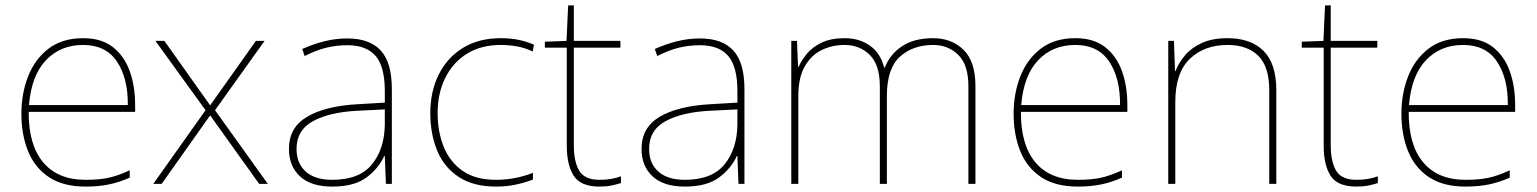

<svg xmlns="http://www.w3.org/2000/svg" viewBox="-20 -679 5676 709"><path d="M287 -538Q355 -538 397 -505Q439 -472 459 -416.5Q479 -361 479 -291V-266H86Q85 -145 139 -80Q193 -15 296 -15Q344 -15 378.5 -22Q413 -29 459 -50V-23Q421 -6 382.5 2Q344 10 296 10Q213 10 160.5 -25Q108 -60 83.5 -121Q59 -182 59 -259Q59 -334 84 -397.5Q109 -461 159.5 -499.5Q210 -538 287 -538ZM287 -513Q203 -513 149.5 -456.5Q96 -400 87 -291H452Q453 -390 412 -451.5Q371 -513 287 -513Z M739 -272 554 -528H587L756 -290L925 -528H957L774 -272L969 0H937L756 -253L577 0H546Z M1263 -537Q1345 -537 1386 -492.5Q1427 -448 1427 -350V0H1405L1401 -103H1399Q1378 -57 1333 -23.5Q1288 10 1207 10Q1128 10 1087.5 -28Q1047 -66 1047 -129Q1047 -208 1113.5 -247.5Q1180 -287 1298 -294L1401 -300V-343Q1401 -433 1367 -472.5Q1333 -512 1263 -512Q1223 -512 1185.5 -503Q1148 -494 1105 -472L1096 -498Q1136 -516 1177.5 -526.5Q1219 -537 1263 -537ZM1300 -270Q1198 -265 1136.5 -232Q1075 -199 1075 -129Q1075 -76 1109 -45.5Q1143 -15 1207 -15Q1307 -15 1353.5 -72Q1400 -129 1401 -220V-275Z M1812 10Q1728 10 1674 -25.5Q1620 -61 1594.5 -122.5Q1569 -184 1569 -261Q1569 -342 1600.5 -404.5Q1632 -467 1690 -502.5Q1748 -538 1829 -538Q1865 -538 1894.5 -532Q1924 -526 1952 -514L1947 -489Q1917 -503 1887.5 -508Q1858 -513 1829 -513Q1757 -513 1705 -481Q1653 -449 1624.5 -392Q1596 -335 1596 -261Q1596 -193 1618.5 -137Q1641 -81 1688.5 -48Q1736 -15 1812 -15Q1848 -15 1883.5 -22Q1919 -29 1948 -41V-16Q1923 -6 1888 2Q1853 10 1812 10Z M2194 -15Q2219 -15 2238 -18.5Q2257 -22 2273 -28V-3Q2257 2 2238.5 6Q2220 10 2194 10Q2124 10 2098.5 -30Q2073 -70 2073 -140V-503H1992V-525L2072 -528L2078 -659H2099V-528H2271V-503H2099V-143Q2099 -82 2119 -48.5Q2139 -15 2194 -15Z M2565 -537Q2647 -537 2688 -492.5Q2729 -448 2729 -350V0H2707L2703 -103H2701Q2680 -57 2635 -23.5Q2590 10 2509 10Q2430 10 2389.5 -28Q2349 -66 2349 -129Q2349 -208 2415.5 -247.5Q2482 -287 2600 -294L2703 -300V-343Q2703 -433 2669 -472.5Q2635 -512 2565 -512Q2525 -512 2487.5 -503Q2450 -494 2407 -472L2398 -498Q2438 -516 2479.5 -526.5Q2521 -537 2565 -537ZM2602 -270Q2500 -265 2438.5 -232Q2377 -199 2377 -129Q2377 -76 2411 -45.5Q2445 -15 2509 -15Q2609 -15 2655.5 -72Q2702 -129 2703 -220V-275Z M3426 -538Q3494 -538 3538 -495Q3582 -452 3582 -361V0H3556V-360Q3556 -440 3518.5 -476.5Q3481 -513 3426 -513Q3351 -513 3303 -469.5Q3255 -426 3255 -325V0H3229V-360Q3229 -440 3191.5 -476.5Q3154 -513 3099 -513Q3053 -513 3014 -494Q2975 -475 2951.5 -433.5Q2928 -392 2928 -325V0H2902V-528H2923L2927 -432H2929Q2940 -457 2960 -481Q2980 -505 3014 -521.5Q3048 -538 3099 -538Q3154 -538 3193 -510Q3232 -482 3245 -429H3247Q3266 -478 3310.5 -508Q3355 -538 3426 -538Z M3951 -538Q4019 -538 4061 -505Q4103 -472 4123 -416.5Q4143 -361 4143 -291V-266H3750Q3749 -145 3803 -80Q3857 -15 3960 -15Q4008 -15 4042.5 -22Q4077 -29 4123 -50V-23Q4085 -6 4046.5 2Q4008 10 3960 10Q3877 10 3824.5 -25Q3772 -60 3747.5 -121Q3723 -182 3723 -259Q3723 -334 3748 -397.5Q3773 -461 3823.5 -499.5Q3874 -538 3951 -538ZM3951 -513Q3867 -513 3813.5 -456.5Q3760 -400 3751 -291H4116Q4117 -390 4076 -451.5Q4035 -513 3951 -513Z M4513 -538Q4599 -538 4646 -491Q4693 -444 4693 -346V0H4667V-345Q4667 -433 4626.5 -473Q4586 -513 4513 -513Q4427 -513 4373.5 -461.5Q4320 -410 4320 -302V0H4294V-528H4315L4319 -417H4321Q4333 -448 4356.5 -475.5Q4380 -503 4418.5 -520.5Q4457 -538 4513 -538Z M4989 -15Q5014 -15 5033 -18.5Q5052 -22 5068 -28V-3Q5052 2 5033.5 6Q5015 10 4989 10Q4919 10 4893.5 -30Q4868 -70 4868 -140V-503H4787V-525L4867 -528L4873 -659H4894V-528H5066V-503H4894V-143Q4894 -82 4914 -48.5Q4934 -15 4989 -15Z M5383 -538Q5451 -538 5493 -505Q5535 -472 5555 -416.5Q5575 -361 5575 -291V-266H5182Q5181 -145 5235 -80Q5289 -15 5392 -15Q5440 -15 5474.5 -22Q5509 -29 5555 -50V-23Q5517 -6 5478.5 2Q5440 10 5392 10Q5309 10 5256.5 -25Q5204 -60 5179.5 -121Q5155 -182 5155 -259Q5155 -334 5180 -397.5Q5205 -461 5255.5 -499.5Q5306 -538 5383 -538ZM5383 -513Q5299 -513 5245.5 -456.5Q5192 -400 5183 -291H5548Q5549 -390 5508 -451.5Q5467 -513 5383 -513Z"/></svg>

Font: Noto Sans Lao Looped Thin
Style: Regular
Weight: 100
Designer: Mark Frömberg, Ben Mitchell
Foundry: The Fontpad Ltd
Version: Version 1.002; ttfautohint (v1.8.4.7-5d5b)